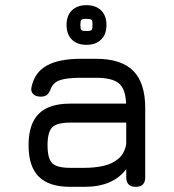

<svg xmlns="http://www.w3.org/2000/svg" viewBox="-20 -723 673 743"><path d="M251.5 0Q169.5 0 130 -39.5Q90.5 -79 90.5 -161Q90.5 -243 129.8 -282.5Q169 -322 251.5 -322H468Q466 -379 440 -400.5Q414 -422 351.5 -422H293.5Q239 -422 212.8 -413Q186.5 -404 177.5 -381.5Q170.5 -363.5 162.2 -356.2Q154 -349 137 -349Q118.5 -349 108.2 -359.2Q98 -369.5 102 -386.5Q114 -443 161 -469.2Q208 -495.5 293.5 -495.5H351.5Q449 -495.5 495.5 -449Q542 -402.5 542 -305V-37Q542 0 505.5 0Q468.5 0 468.5 -37V-68.5Q417 0 307.5 0ZM251.5 -73.5H307.5Q348 -73.5 382 -81.5Q416 -89.5 439 -109.5Q462 -129.5 468.5 -165.5V-248.5H251.5Q200 -248.5 182 -230.2Q164 -212 164 -161Q164 -109.5 182 -91.5Q200 -73.5 251.5 -73.5ZM314.5 -549.5Q279 -549.5 258.2 -569.8Q237.5 -590 237.5 -626.5Q237.5 -662.5 258.2 -682.8Q279 -703 314.5 -703Q350.5 -703 371.2 -682.8Q392 -662.5 392 -626.5Q392 -590 371.2 -569.8Q350.5 -549.5 314.5 -549.5ZM314.5 -603Q330.5 -603 334.2 -606.8Q338 -610.5 338 -626.5Q338 -642.5 334.2 -646.2Q330.5 -650 314.5 -650Q298.5 -650 294.8 -646.2Q291 -642.5 291 -626.5Q291 -610.5 294.8 -606.8Q298.5 -603 314.5 -603Z"/></svg>

Font: Jura Light SemiBold
Style: Regular
Weight: 600
Version: Version 5.106